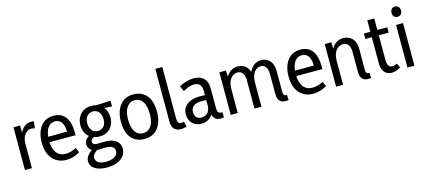

<svg xmlns="http://www.w3.org/2000/svg" viewBox="-65 -1313 4733 2125"><g transform="rotate(-15 2302.0 -250.0)"><path d="M150.4 0V-271.5Q150.4 -369.1 205.1 -408.2Q228.5 -424.8 255.9 -424.8Q273.4 -424.8 295.9 -417L304.7 -495.1Q291 -499 275.4 -499Q188.5 -498 147.5 -407.2L145.5 -490.2H70.3V0Z M701.2 -34.2 677.7 -89.8Q612.3 -56.6 553.7 -56.6Q461.9 -56.6 427.7 -145.5Q414.1 -181.6 412.1 -227.5H711.9V-254.9Q710 -498 528.3 -499Q424.8 -499 369.1 -411.1Q328.1 -344.7 328.1 -247.1Q328.1 -88.9 424.8 -23.4Q476.6 10.7 544.9 10.7Q623 9.8 701.2 -34.2ZM528.3 -434.6Q605.5 -434.6 625 -343.8Q629.9 -318.4 629.9 -290L414.1 -289.1Q427.7 -407.2 499 -429.7Q513.7 -434.6 528.3 -434.6Z M964.8 -208Q910.2 -208 883.8 -256.8Q870.1 -283.2 870.1 -318.4Q870.1 -398.4 924.8 -423.8Q943.4 -432.6 962.9 -432.6Q1017.6 -432.6 1043 -381.8Q1056.6 -354.5 1056.6 -318.4Q1056.6 -240.2 1001 -215.8Q984.4 -208 964.8 -208ZM964.8 -496.1Q872.1 -496.1 823.2 -427.7Q791 -381.8 791 -317.4Q792 -229.5 851.6 -181.6Q798.8 -150.4 798.8 -96.7Q799.8 -48.8 842.8 -23.4Q770.5 26.4 769.5 85.9Q769.5 159.2 851.6 191.4Q896.5 208 953.1 208Q1090.8 208 1149.4 133.8Q1177.7 96.7 1177.7 50.8Q1177.7 -24.4 1105.5 -57.6Q1064.5 -76.2 1006.8 -75.2L917 -74.2Q875 -73.2 866.2 -101.6Q865.2 -106.4 865.2 -111.3Q867.2 -139.6 900.4 -155.3Q931.6 -144.5 963.9 -144.5Q1053.7 -144.5 1102.5 -210Q1135.7 -254.9 1135.7 -318.4Q1134.8 -385.7 1097.7 -434.6L1183.6 -431.6V-495.1L1014.6 -489.3Q992.2 -496.1 964.8 -496.1ZM960.9 143.6Q872.1 143.6 850.6 95.7Q844.7 83 844.7 70.3Q845.7 25.4 900.4 -7.8H912.1L999 -9.8Q1076.2 -10.7 1094.7 33.2Q1098.6 43.9 1098.6 55.7Q1098.6 113.3 1028.3 134.8Q998 143.6 960.9 143.6Z M1441.4 -55.7Q1359.4 -55.7 1330.1 -148.4Q1317.4 -189.5 1317.4 -243.2Q1317.4 -370.1 1382.8 -415Q1410.2 -432.6 1443.4 -432.6Q1526.4 -432.6 1554.7 -335.9Q1566.4 -295.9 1566.4 -243.2Q1566.4 -111.3 1497.1 -70.3Q1471.7 -55.7 1441.4 -55.7ZM1445.3 -499Q1326.2 -499 1269.5 -397.5Q1234.4 -333 1234.4 -243.2Q1234.4 -75.2 1334 -15.6Q1378.9 10.7 1438.5 10.7Q1564.5 10.7 1618.2 -96.7Q1649.4 -158.2 1649.4 -243.2Q1649.4 -409.2 1553.7 -469.7Q1507.8 -499 1445.3 -499Z M1857.4 9.8Q1889.6 9.8 1924.8 -2L1908.2 -62.5Q1889.6 -55.7 1875 -55.7Q1835 -57.6 1834 -111.3V-708H1753.9V-103.5Q1753.9 -6.8 1832 7.8Q1844.7 9.8 1857.4 9.8Z M2310.5 10.7Q2329.1 10.7 2349.6 5.9L2346.7 -53.7Q2340.8 -52.7 2332 -52.7Q2297.9 -52.7 2292 -87.9Q2290 -99.6 2290 -114.3V-342.8Q2290 -454.1 2202.1 -487.3Q2171.9 -498 2135.7 -498Q2047.9 -497.1 1966.8 -449.2L1996.1 -389.6Q2065.4 -430.7 2121.1 -430.7Q2200.2 -430.7 2208 -354.5Q2209 -346.7 2209 -338.9V-285.2Q2171.9 -287.1 2155.3 -287.1Q2023.4 -287.1 1972.7 -213.9Q1949.2 -179.7 1949.2 -137.7Q1949.2 -43.9 2021.5 -5.9Q2053.7 10.7 2093.8 10.7Q2163.1 10.7 2208 -41Q2215.8 -50.8 2221.7 -60.5Q2237.3 9.8 2310.5 10.7ZM2111.3 -55.7Q2046.9 -55.7 2035.2 -113.3Q2032.2 -125 2032.2 -137.7Q2034.2 -229.5 2158.2 -230.5Q2178.7 -230.5 2209 -228.5V-170.9Q2209 -87.9 2148.4 -62.5Q2130.9 -55.7 2111.3 -55.7Z M3044.9 -334Q3044.9 -447.3 2969.7 -485.4Q2941.4 -499 2908.2 -499Q2830.1 -499 2784.2 -425.8Q2776.4 -414.1 2770.5 -401.4Q2744.1 -482.4 2668.9 -496.1Q2654.3 -499 2640.6 -499Q2559.6 -499 2510.7 -422.9Q2508.8 -418.9 2506.8 -416L2504.9 -488.3H2428.7V0H2508.8V-268.6Q2508.8 -382.8 2572.3 -420.9Q2594.7 -434.6 2619.1 -434.6Q2678.7 -434.6 2695.3 -369.1Q2700.2 -348.6 2700.2 -325.2V0H2780.3V-268.6Q2780.3 -383.8 2842.8 -421.9Q2864.3 -434.6 2887.7 -434.6Q2940.4 -434.6 2958 -375Q2964.8 -352.5 2964.8 -325.2V-93.8Q2966.8 27.3 3089.8 6.8L3085.9 -52.7Q3051.8 -49.8 3046.9 -78.1Q3044.9 -86.9 3044.9 -99.6Z M3529.3 -34.2 3505.9 -89.8Q3440.4 -56.6 3381.8 -56.6Q3290 -56.6 3255.9 -145.5Q3242.2 -181.6 3240.2 -227.5H3540V-254.9Q3538.1 -498 3356.4 -499Q3252.9 -499 3197.3 -411.1Q3156.2 -344.7 3156.2 -247.1Q3156.2 -88.9 3252.9 -23.4Q3304.7 10.7 3373 10.7Q3451.2 9.8 3529.3 -34.2ZM3356.4 -434.6Q3433.6 -434.6 3453.1 -343.8Q3458 -318.4 3458 -290L3242.2 -289.1Q3255.9 -407.2 3327.1 -429.7Q3341.8 -434.6 3356.4 -434.6Z M4032.2 -52.7Q3999 -49.8 3993.2 -74.2Q3991.2 -85 3991.2 -99.6V-334Q3991.2 -449.2 3912.1 -485.4Q3883.8 -499 3848.6 -499Q3759.8 -498 3713.9 -414.1L3711.9 -488.3H3635.7V0H3715.8V-267.6Q3715.8 -379.9 3778.3 -419.9Q3801.8 -434.6 3828.1 -434.6Q3888.7 -434.6 3906.2 -369.1Q3911.1 -348.6 3911.1 -324.2V-93.8Q3913.1 8.8 4000 9.8Q4018.6 9.8 4035.2 5.9Z M4375 -21.5 4352.5 -72.3Q4320.3 -55.7 4298.8 -55.7Q4248 -55.7 4240.2 -122.1Q4239.3 -132.8 4239.3 -142.6V-426.8H4352.5V-488.3H4239.3V-620.1H4159.2V-488.3H4085V-426.8H4159.2V-130.9Q4159.2 -17.6 4238.3 5.9Q4255.9 10.7 4275.4 10.7Q4324.2 9.8 4375 -21.5Z M4533.2 0V-488.3H4453.1V0ZM4547.9 -629.9Q4547.9 -673.8 4511.7 -685.5Q4502.9 -688.5 4493.2 -688.5Q4455.1 -688.5 4443.4 -653.3Q4439.5 -641.6 4439.5 -629.9Q4439.5 -585.9 4474.6 -573.2Q4484.4 -570.3 4493.2 -570.3Q4531.2 -570.3 4543.9 -605.5Q4547.9 -617.2 4547.9 -629.9Z"/></g></svg>

Font: Yaldevi Colombo Medium
Style: Regular
Weight: 500
Designer: Sol Matas, Denzil Rajitha, Kosala Senevirathne and Pathum Egodawatta
Foundry: Mooniak
Version: Version 1.020 ; ttfautohint (v1.6)